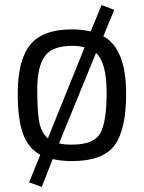

<svg xmlns="http://www.w3.org/2000/svg" viewBox="-20 -626 568 758"><path d="M264 -510Q303 -510 338 -502L381 -606L431 -587L388 -483Q478 -433 478 -256Q478 -114 432 -52Q386 10 264 10Q223 10 188 2L145 112L95 94L139 -15Q90 -42 70 -100Q50 -158 50 -256Q50 -388 99 -449Q148 -510 264 -510ZM264 -445Q186 -445 156.5 -403.5Q127 -362 127 -272.5Q127 -183 135.5 -142Q144 -101 169 -80L314 -439Q293 -445 264 -445ZM264 -55Q349 -55 375 -98.5Q401 -142 401 -260.5Q401 -379 359 -417L213 -60Q231 -55 264 -55Z"/></svg>

Font: Titillium Web[RUS by Daymarius]
Style: Regular
Weight: 400
Designer: Cyrillization by Daymarius
Foundry: Cyrillization by Daymarius
Version: Version 1.002 September 11, 2018